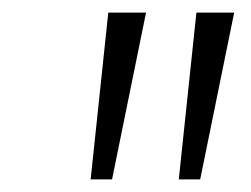

<svg xmlns="http://www.w3.org/2000/svg" viewBox="-20 -725 398 305"><path d="M124 -440 152 -705H212L158 -440ZM264 -440 292 -705H352L298 -440Z"/></svg>

Font: Nunito Sans 7pt ExtraLight
Style: Italic
Weight: 250
Italic angle: -9°
Designer: Vernon Adams
Foundry: Vernon Adams
Version: Version 3.101;gftools[0.9.27]